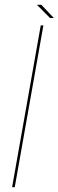

<svg xmlns="http://www.w3.org/2000/svg" viewBox="-20 -781 244 801"><path d="M30.5 0H41.5L161 -675H150ZM188.5 -706H204.5L152.5 -761H134Z"/></svg>

Font: Anybody UltraCondensed Thin Thin
Style: Italic
Weight: 250
Italic angle: -10°
Version: Version 1.111